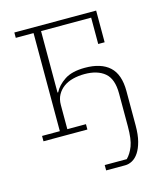

<svg xmlns="http://www.w3.org/2000/svg" viewBox="-107 -587 728 866"><g transform="rotate(-15 256.5 -154.0)"><path d="M281 175H384Q403 156 415 125Q427 94 427 34V-120Q427 -188 393 -216.5Q359 -245 299 -245Q270 -245 244.5 -238.5Q219 -232 200.5 -218.5Q182 -205 171 -185Q160 -165 160 -138V-25H247V0H42V-25H125V-483H42V-508H424V-360H394V-483H160V-196H163Q178 -226 212.5 -249Q247 -272 308 -272Q383 -272 422.5 -236Q462 -200 462 -122V38Q462 82 454 112.5Q446 143 433 162.5Q420 182 403.5 191Q387 200 370 200H281Z"/></g></svg>

Font: IBM Plex Serif ExtLt
Style: Regular
Weight: 200
Designer: Mike Abbink, Paul van der Laan, Pieter van Rosmalen
Foundry: Bold Monday
Version: Version 3.001